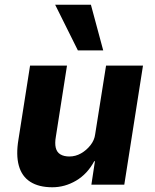

<svg xmlns="http://www.w3.org/2000/svg" viewBox="-20 -780 654 811"><path d="M201 11Q144 11 108 -12Q72 -35 59.5 -80.5Q47 -126 58 -191L107 -503H263L216 -203Q211 -175 215.5 -156Q220 -137 235 -128Q250 -119 273 -119Q299 -119 322 -132Q345 -145 362 -166.5Q379 -188 382 -213L428 -503H584L505 0H366L381 -99H378Q349 -45 301.5 -17Q254 11 201 11ZM309 -567 213 -760H364L416 -567Z"/></svg>

Font: Nunito Sans 7pt SemiCondensed ExtraBold
Style: Italic
Weight: 800
Width: 4
Italic angle: -9°
Designer: Vernon Adams
Foundry: Vernon Adams
Version: Version 3.101;gftools[0.9.27]